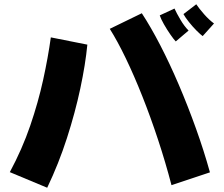

<svg xmlns="http://www.w3.org/2000/svg" viewBox="-20 -860 1048 899"><path d="M839 -794 899 -840Q913 -819 936 -793Q959 -767 982 -750L929 -691Q919 -698 900.5 -716.5Q882 -735 864.5 -757Q847 -779 839 -794ZM728 -788 797 -820Q807 -798 825 -767.5Q843 -737 863 -717L803 -666Q794 -675 778 -698Q762 -721 747.5 -746.5Q733 -772 728 -788ZM783 7Q755 -100 720 -206Q685 -312 646.5 -409Q608 -506 569 -587Q530 -668 494 -725L644 -798Q686 -734 730.5 -648Q775 -562 817.5 -462.5Q860 -363 897.5 -258.5Q935 -154 963 -53ZM201 19 26 -54Q84 -162 121.5 -271.5Q159 -381 182 -486Q205 -591 218 -685L389 -651Q380 -558 356 -445.5Q332 -333 293.5 -213.5Q255 -94 201 19Z"/></svg>

Font: Mochiy Pop P One
Style: Regular
Weight: 400
Designer: FONTDASU
Foundry: FONTDASU / Google Inc. / Adobe
Version: Version 2.000